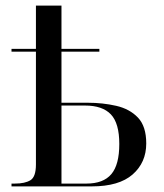

<svg xmlns="http://www.w3.org/2000/svg" viewBox="-20 -664 586 684"><path d="M21 0V-10H33Q69 -10 88.5 -22Q108 -34 108 -78V-480H21V-490H108V-644H199V-490H334V-480H199V-298H292Q346 -298 394 -287Q442 -276 471.5 -245Q501 -214 501 -153Q501 -85 452.5 -42.5Q404 0 307 0ZM288 -10Q348 -10 376.5 -43.5Q405 -77 405 -151Q405 -225 375 -256.5Q345 -288 283 -288H199V-10Z"/></svg>

Font: Noto Serif Display SemiCondensed
Style: Regular
Weight: 400
Width: 4
Designer: Monotype Design Team
Foundry: Monotype Imaging Inc.
Version: Version 2.009